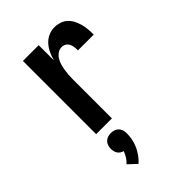

<svg xmlns="http://www.w3.org/2000/svg" viewBox="-232 -618 964 964"><g transform="rotate(-45 250.0 -136.0)"><path d="M115 0V-520H227V-412Q233 -434 242.5 -454.5Q252 -475 267 -492Q282 -509 303 -518.5Q324 -528 346 -528Q365 -528 383.5 -522Q402 -516 416 -503Q430 -490 438.5 -473Q447 -456 452 -437.5Q457 -419 458.5 -400Q460 -381 460 -362H348Q348 -374 346.5 -386Q345 -398 340 -408.5Q335 -419 324.5 -425.5Q314 -432 302 -432Q286 -432 272.5 -422.5Q259 -413 251 -399.5Q243 -386 238.5 -370.5Q234 -355 231.5 -339Q229 -323 228 -307.5Q227 -292 227 -276V0ZM160 256 116 215Q129 203 138 188.5Q147 174 153 158Q144 156 136.5 151Q129 146 124 138.5Q119 131 117 122Q115 113 115 104Q115 93 118.5 82Q122 71 130 63Q138 55 149 51.5Q160 48 171 48Q182 48 193 51.5Q204 55 212 63Q220 71 223.5 82Q227 93 227 104Q227 126 223 147Q219 168 210 187.5Q201 207 188.5 224.5Q176 242 160 256Z"/></g></svg>

Font: Iosevka Term Curly
Style: Bold
Weight: 700
Designer: Belleve Invis
Foundry: Belleve Invis
Version: Version 32.3.0